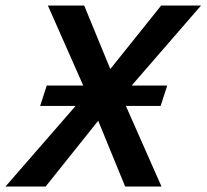

<svg xmlns="http://www.w3.org/2000/svg" viewBox="-40 -678 751 698"><path d="M-20 0 275 -339 134 -658H266L361 -427L546 -658H691L403 -326L547 0H415L317 -239L126 0ZM106 -293 130 -367H340L326 -293ZM326 -293 340 -367H568L544 -293Z"/></svg>

Font: Ysabeau
Style: Bold Italic
Weight: 700
Italic angle: -12°
Designer: Christian Thalmann (Catharsis Fonts)
Version: Version 2.002